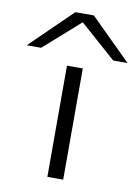

<svg xmlns="http://www.w3.org/2000/svg" viewBox="-182 -849 660 908"><g transform="rotate(10 148.0 -395.0)"><path d="M110 0V-534H186V0ZM-94 -596 105 -790H194L390 -596H321L148 -749L-25 -596Z"/></g></svg>

Font: Georama ExtraExtended Light
Style: Regular
Weight: 300
Width: 8
Designer: Jean-Baptiste Levee
Foundry: Production Type
Version: Version 1.000